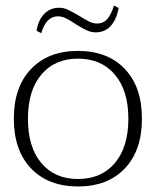

<svg xmlns="http://www.w3.org/2000/svg" viewBox="-20 -664 564 694"><path d="M112 -553Q119 -593 140.5 -614.5Q162 -636 194 -636Q210 -636 225 -629Q240 -622 266 -607Q288 -593 302.5 -586Q317 -579 331 -579Q354 -579 368 -595.5Q382 -612 392 -644L409 -635Q401 -593 380 -570Q359 -547 325 -547Q310 -547 294.5 -554Q279 -561 255 -576Q234 -590 219 -597.5Q204 -605 189 -605Q147 -605 129 -544ZM30 -235Q30 -350 92.5 -415Q155 -480 262 -480Q369 -480 431 -415Q493 -350 493 -235Q493 -120 431 -55Q369 10 262 10Q155 10 92.5 -55Q30 -120 30 -235ZM444 -235Q444 -337 395 -394.5Q346 -452 262 -452Q178 -452 129.5 -394.5Q81 -337 81 -235Q81 -132 129.5 -74.5Q178 -17 262 -17Q346 -17 395 -74.5Q444 -132 444 -235Z"/></svg>

Font: Taviraj ExtraLight
Style: Regular
Weight: 200
Designer: Katatrad Team
Foundry: CadsonDemak
Version: Version 1.030